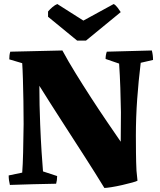

<svg xmlns="http://www.w3.org/2000/svg" viewBox="-20 -910 794 951"><path d="M497 21Q453 -51 399 -135Q345 -219 287.5 -308Q230 -397 175 -485Q175 -439 176 -390Q177 -341 179 -294Q182 -220 186 -157.5Q190 -95 193 -61L263 -38Q263 -17 258 0Q200 1 143 2.5Q86 4 29 6Q26 -6 24.5 -17.5Q23 -29 23 -41L90 -55Q93 -91 94.5 -154Q96 -217 97 -296Q97 -350 96 -409Q95 -468 93.5 -518.5Q92 -569 90 -597L26 -616Q26 -626 27 -635.5Q28 -645 31 -654Q96 -655 160.5 -657Q225 -659 289 -660Q317 -608 354 -548Q391 -488 430.5 -427Q470 -366 508.5 -309.5Q547 -253 578 -208Q578 -244 578.5 -281Q579 -318 579 -354Q578 -414 576 -474.5Q574 -535 570 -595L503 -618Q503 -637 509 -654Q564 -656 620.5 -657Q677 -658 732 -660Q738 -638 738 -613L677 -599Q666 -509 659.5 -419Q653 -329 653 -238Q653 -204 653.5 -154.5Q654 -105 656 -65L661 -15Q657 -12 635.5 -6Q614 0 585.5 6.5Q557 13 532 17Q507 21 497 21ZM362 -709 218 -827V-853Q227 -864 240 -875Q253 -886 264 -890L393 -808L543 -890Q552 -886 563 -871.5Q574 -857 578 -850L406 -709Z"/></svg>

Font: Labrada ExtraBold
Style: Regular
Weight: 800
Designer: Mercedes Jáuregui
Foundry: Omnibus-Type Team
Version: Version 1.000; ttfautohint (v1.8.4.7-5d5b)